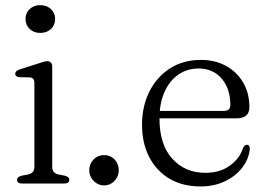

<svg xmlns="http://www.w3.org/2000/svg" viewBox="-20 -694 1004 726"><path d="M177.5 -442V-63Q177.5 -50.5 183.5 -43.8Q189.5 -37 200.5 -34.5L225.5 -29.5Q233.5 -27.5 237.8 -23.8Q242 -20 242 -14Q242 -7.5 237.2 -3.8Q232.5 0 223 0H63Q54 0 49.2 -3.8Q44.5 -7.5 44.5 -14Q44.5 -20 48.8 -23.5Q53 -27 61 -29.5L87 -34.5Q98 -37 104 -43.8Q110 -50.5 110 -63V-379.5Q110 -390.5 105.8 -395.5Q101.5 -400.5 92.5 -401.5L52.5 -402Q45 -403 41.2 -406.5Q37.5 -410 37.5 -415Q37.5 -420.5 41.5 -424.5Q45.5 -428.5 54.5 -431.5L125 -454Q136.5 -458 144.5 -460.2Q152.5 -462.5 158 -462.5Q167.5 -462.5 172.5 -457.2Q177.5 -452 177.5 -442ZM132 -569.5Q108 -569.5 92.2 -584.5Q76.5 -599.5 76.5 -622Q76.5 -645 92.2 -659.8Q108 -674.5 132 -674.5Q157 -674.5 172.8 -659.5Q188.5 -644.5 188.5 -622.5Q188.5 -599.5 172.8 -584.5Q157 -569.5 132 -569.5Z M373.5 7Q358 7 345.2 -1Q332.5 -9 325 -22Q317.5 -35 317.5 -50Q317.5 -66 325 -79.2Q332.5 -92.5 345.2 -100Q358 -107.5 373.5 -107.5Q389.5 -107.5 402 -100Q414.5 -92.5 421.8 -79.2Q429 -66 429 -50Q429 -35 421.8 -22Q414.5 -9 402 -1Q389.5 7 373.5 7Z M923 -289Q923 -267.5 910.8 -257Q898.5 -246.5 874.5 -246.5H557V-274.5H825.5Q851 -274.5 851 -297Q851 -358.5 818.2 -396.8Q785.5 -435 731 -435Q687 -435 653.5 -411.2Q620 -387.5 601.5 -345Q583 -302.5 583 -246Q583 -147 631.5 -93.8Q680 -40.5 756.5 -40.5Q812 -40.5 849.5 -68Q887 -95.5 899 -134.5Q902.5 -141 905.8 -143.8Q909 -146.5 913.5 -146.5Q919 -146.5 921.8 -142.2Q924.5 -138 924.5 -131Q921 -93 896.5 -60.8Q872 -28.5 831 -8.8Q790 11 738 11Q670.5 11 621 -18.2Q571.5 -47.5 544.2 -100.2Q517 -153 517 -222.5Q517 -292 544.8 -347.5Q572.5 -403 622.5 -435.2Q672.5 -467.5 740 -467.5Q793.5 -467.5 834.8 -444.8Q876 -422 899.5 -381.8Q923 -341.5 923 -289Z"/></svg>

Font: Fraunces 48pt Soft Wonky Light
Style: Regular
Weight: 300
Version: Version 1.000;[b76b70a41]